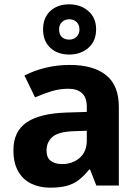

<svg xmlns="http://www.w3.org/2000/svg" viewBox="-20 -857 644 887"><path d="M302 -557Q412 -557 470.5 -509.5Q529 -462 529 -364V0H425L396 -74H392Q369 -45 344.5 -26Q320 -7 288.5 1.5Q257 10 211 10Q163 10 124.5 -8.5Q86 -27 64 -65.5Q42 -104 42 -163Q42 -250 103 -291.5Q164 -333 286 -337L381 -340V-364Q381 -407 358.5 -427Q336 -447 296 -447Q256 -447 218 -435.5Q180 -424 142 -407L93 -508Q137 -531 190.5 -544Q244 -557 302 -557ZM323 -251Q251 -249 223 -225Q195 -201 195 -162Q195 -128 215 -113.5Q235 -99 267 -99Q315 -99 348 -127.5Q381 -156 381 -208V-253ZM300.1 -605Q246 -605 212.5 -636Q179 -667 179 -721Q179 -775 212.3 -806Q245.5 -837 299.9 -837Q352 -837 388 -806Q424 -775 424 -722.1Q424 -667 388.5 -636Q353 -605 300.1 -605ZM300 -674Q320 -674 333.5 -686.6Q347 -699.2 347 -721.1Q347 -743 333.6 -755.5Q320.2 -768 300.1 -768Q280 -768 266.5 -755.4Q253 -742.8 253 -720.9Q253 -699 265.2 -686.5Q277.3 -674 300 -674Z"/></svg>

Font: Noto Sans Kannada
Style: Regular
Weight: 400
Designer: Jelle Bosma - Monotype Design Team
Foundry: Monotype Imaging Inc.
Version: Version 2.003